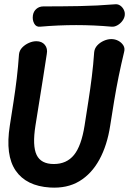

<svg xmlns="http://www.w3.org/2000/svg" viewBox="-20 -865 604 899"><path d="M150 -672Q176 -672 190 -655Q204 -638 199 -612Q190 -554 181.5 -499Q173 -444 164 -389.5Q155 -335 146 -277Q131 -182 151.5 -139.5Q172 -97 232 -97Q292 -97 326.5 -139.5Q361 -182 376 -277Q385 -335 394 -392.5Q403 -450 410 -506.5Q417 -563 421 -621Q423 -639 435.5 -652.5Q448 -666 466 -674Q484 -682 501 -682Q519 -682 534 -674Q549 -666 557.5 -652.5Q566 -639 561 -621Q547 -563 535.5 -506.5Q524 -450 514.5 -392.5Q505 -335 496 -277Q482 -185 445.5 -118Q409 -51 351.5 -16.5Q294 18 214 13Q103 6 53.5 -66Q4 -138 26 -277Q35 -335 43.5 -389.5Q52 -444 58.5 -498.5Q65 -553 69 -611Q71 -629 84 -642.5Q97 -656 115 -664Q133 -672 150 -672ZM564 -792Q562 -779 552.5 -766.5Q543 -754 529.5 -746.5Q516 -739 503 -740Q338 -755 168 -740Q149 -738 140 -755Q131 -772 134 -792V-793Q137 -812 150.5 -823.5Q164 -835 183 -835Q267 -835 351 -836.5Q435 -838 520 -845Q533 -846 543.5 -838.5Q554 -831 560 -818.5Q566 -806 564 -793Z"/></svg>

Font: Winky Sans Medium
Style: Italic
Weight: 500
Italic angle: -8.97852°
Designer: Simon Atzbach
Foundry: typofactur
Version: Version 1.205